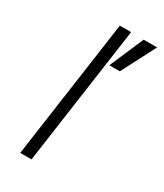

<svg xmlns="http://www.w3.org/2000/svg" viewBox="-178 -770 716 840"><g transform="rotate(30 179.5 -350.0)"><path d="M217 -527H270L359 -699H291ZM170 -700 71 0H128L227 -700Z"/></g></svg>

Font: Unageo
Style: Light-Italic
Weight: 300
Designer: Richard Sepsi
Foundry: Richard Sepsi
Version: Version 2.000